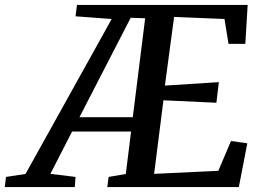

<svg xmlns="http://www.w3.org/2000/svg" viewBox="-108 -763 1068 783"><path d="M-88.5 0 -83.5 -41.5 -4 -53.5 347.5 -685.5 200 -696.5 206 -743H902L892.5 -584H824L807.5 -685.5L602 -694L564.5 -414L784.5 -428L774.5 -344L558.5 -354L520.5 -54L782.5 -66.5L834 -188L900.5 -178.5L866 0H329.5L335 -41.5L405 -53.5L426.5 -226.5H186L97.5 -54L200 -41.5L197 0ZM216 -285H433.5L484 -688.5L425 -690.5Z"/></svg>

Font: Merriweather 20pt Medium
Style: Italic
Weight: 500
Italic angle: -7.8°
Version: Version 2.101